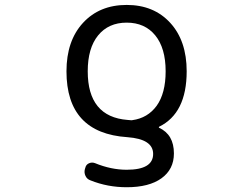

<svg xmlns="http://www.w3.org/2000/svg" viewBox="-20 -578 1040 794"><path d="M518.6 -81.1Q522.5 -80.1 527.3 -81.1Q590.8 -89.8 627.9 -140.6Q665 -192.4 665 -283.2Q665 -378.9 622.1 -431.6Q579.1 -484.4 503.9 -484.4Q428.7 -484.4 385.7 -431.6Q342.8 -378.9 342.8 -283.2Q342.8 -94.7 507.8 -82Q512.7 -82 518.6 -81.1ZM752 -283.2Q752 -109.4 637.7 -53.7Q636.7 -52.7 636.7 -51.8Q636.7 -50.8 637.7 -49.8Q699.2 -21.5 699.2 56.6Q699.2 122.1 647.9 159.2Q596.7 196.3 503.9 196.3Q424.8 196.3 354.5 168Q339.8 163.1 333.5 149.4Q327.1 135.7 331.1 121.1L333 115.2Q335.9 102.5 348.1 97.2Q360.4 91.8 373 96.7Q439.5 124 503.9 124Q613.3 124 613.3 58.6Q613.3 -2.9 506.8 -10.7Q254.9 -27.3 254.9 -283.2Q254.9 -409.2 323.2 -483.4Q391.6 -557.6 503.9 -557.6Q616.2 -557.6 684.1 -483.4Q752 -409.2 752 -283.2Z"/></svg>

Font: Rounded-L Mgen+ 2m regular
Style: Regular
Weight: 400
Designer: [Source Han Sans]
Ryoko NISHIZUKA  (kana & ideographs); Paul D. Hunt (Latin, Greek & Cyrillic); Wenlong ZHANG  (bopomofo
Version: Version 1.059.20150602